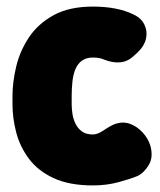

<svg xmlns="http://www.w3.org/2000/svg" viewBox="-20 -542 486 584"><path d="M263 22Q191 22 143.5 0Q96 -22 68.5 -58.5Q41 -95 29.5 -138.5Q18 -182 18 -225V-250Q18 -293 29.5 -340.5Q41 -388 68.5 -429Q96 -470 143.5 -496Q191 -522 263 -522Q299 -522 330.5 -516Q362 -510 386 -498Q410 -487 419.5 -466.5Q429 -446 424 -424Q419 -402 399 -383L387 -372Q369 -355 346.5 -352.5Q324 -350 296 -361Q283 -367 263 -367Q243 -367 230 -358Q217 -349 210 -333Q203 -317 200.5 -295.5Q198 -274 198 -250V-225Q198 -211 200.5 -195Q203 -179 210 -165Q217 -151 229.5 -142Q242 -133 263 -133Q277 -133 296 -146Q315 -159 330 -165Q354 -173 375 -165.5Q396 -158 413 -140Q430 -122 437 -100Q447 -65 433 -41Q419 -17 399 -7Q378 2 341 12Q304 22 263 22Z"/></svg>

Font: Winky Sans ExtraBold
Style: Regular
Weight: 800
Designer: Simon Atzbach
Foundry: typofactur
Version: Version 1.205